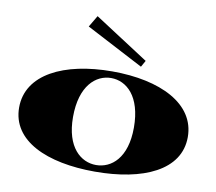

<svg xmlns="http://www.w3.org/2000/svg" viewBox="-85 -885 1127 1000"><g transform="rotate(10 478.0 -385.0)"><path d="M478 15C733 15 924 -70 924 -246C924 -422 733 -515 478 -515C223 -515 32 -422 32 -246C32 -70 223 15 478 15ZM478 -20C398 -20 317 -85 317 -246C317 -412 398 -480 478 -480C559 -480 639 -412 639 -246C639 -85 559 -20 478 -20ZM316 -724 620 -565 639 -599 352 -785Z"/></g></svg>

Font: Sprat Extended Black
Style: Regular
Weight: 900
Width: 9
Designer: Ethan Nakache
Foundry: Collletttivo
Version: Version 2.000;Glyphs 3.2 (3217)